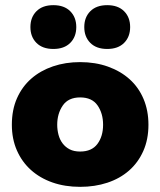

<svg xmlns="http://www.w3.org/2000/svg" viewBox="-20 -718 622 745"><path d="M291 7Q232 7 183.5 -10Q135 -27 100 -58.5Q65 -90 45.5 -134.5Q26 -179 26 -234Q26 -292 46 -337Q66 -382 101.5 -413Q137 -444 185.5 -460.5Q234 -477 291 -477Q350 -477 399 -459.5Q448 -442 483 -410.5Q518 -379 537 -334Q556 -289 556 -234Q556 -177 536 -132Q516 -87 480.5 -56Q445 -25 396.5 -9Q348 7 291 7ZM291 -130Q336 -130 358 -159.5Q380 -189 380 -234Q380 -278 358.5 -309Q337 -340 291 -340Q245 -340 223.5 -308.5Q202 -277 202 -234Q202 -214 207 -195Q212 -176 223 -161.5Q234 -147 250.5 -138.5Q267 -130 291 -130ZM187 -528Q145 -528 121.5 -551.5Q98 -575 98 -613Q98 -651 121.5 -674.5Q145 -698 187 -698Q229 -698 252.5 -674.5Q276 -651 276 -613Q276 -575 252.5 -551.5Q229 -528 187 -528ZM396 -528Q354 -528 330.5 -551.5Q307 -575 307 -613Q307 -651 330.5 -674.5Q354 -698 396 -698Q438 -698 461.5 -674.5Q485 -651 485 -613Q485 -575 461.5 -551.5Q438 -528 396 -528Z"/></svg>

Font: Tilda Sans Black
Style: Regular
Weight: 900
Designer: ParaType Ltd
Foundry: ParaType Ltd
Version: Version 1.009